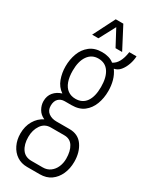

<svg xmlns="http://www.w3.org/2000/svg" viewBox="-231 -775 802 1009"><g transform="rotate(30 170.5 -270.5)"><path d="M132 182Q97 182 70.5 164.5Q44 147 29 116Q14 85 14 47Q14 3 33.5 -30.5Q53 -64 86 -80Q60 -91 47 -114Q34 -137 34 -161Q34 -193 52 -214.5Q70 -236 100 -245Q69 -266 56 -302Q43 -338 43 -377Q43 -419 56.5 -455.5Q70 -492 99 -515Q128 -538 173 -538Q195 -538 213.5 -532.5Q232 -527 245 -516Q265 -525 278 -548.5Q291 -572 296 -609H340Q339 -584 330 -558.5Q321 -533 306 -515Q291 -497 269 -493Q287 -468 295 -438.5Q303 -409 303 -377Q303 -333 289 -296.5Q275 -260 246.5 -238Q218 -216 172 -216H131Q108 -216 93.5 -201.5Q79 -187 79 -159Q79 -131 98.5 -116.5Q118 -102 146 -102H226Q279 -102 306.5 -62.5Q334 -23 334 35Q334 76 319 109.5Q304 143 276.5 162.5Q249 182 209 182ZM137 143H205Q231 143 250 129Q269 115 279 92Q289 69 289 42Q289 -4 271.5 -32Q254 -60 219 -60H137Q100 -60 79.5 -30Q59 0 59 42Q59 87 78.5 115Q98 143 137 143ZM173 -255Q215 -255 237 -286.5Q259 -318 259 -376Q259 -434 237 -466.5Q215 -499 173 -499Q133 -499 110 -466.5Q87 -434 87 -376Q87 -338 97 -310.5Q107 -283 126.5 -269Q146 -255 173 -255ZM81 -591 148 -723H194L263 -591H223L159 -711H183L119 -591Z"/></g></svg>

Font: Archivo ExtraCondensed Thin
Style: Regular
Weight: 250
Width: 2
Designer: Hector Gatti
Foundry: Omnibus-Type
Version: Version 2.001